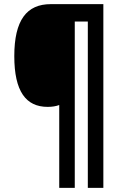

<svg xmlns="http://www.w3.org/2000/svg" viewBox="-20 -846 592 927"><path d="M479 61V-826H225C109 -826 49 -749 49 -575C49 -405 105 -330 210 -330C231 -330 251 -333 266 -339V61H341V-742H404V61Z"/></svg>

Font: Noto Sans Malayalam UI Condensed
Style: Bold
Weight: 700
Width: 3
Designer: Jelle Bosma - Monotype Design Team
Foundry: Monotype Imaging Inc.
Version: Version 2.104